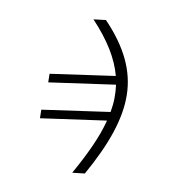

<svg xmlns="http://www.w3.org/2000/svg" viewBox="-222 -899 1153 1247"><g transform="rotate(30 354.5 -275.0)"><path d="M441.4 -475.9Q392.4 -546.5 316.2 -606.9Q240.1 -667.3 131.7 -721.9L204.2 -758.5Q274.5 -724.1 331.7 -685.2Q388.8 -646.3 433.6 -602.5Q478.3 -558.6 511 -509.2Q543.7 -459.9 565 -404.1Q586.3 -348.4 597.5 -285Q608.7 -221.6 610.6 -150Q612.6 -78.5 605.6 2.1Q598.7 82.7 583.8 173.3L510.3 209.9Q530.2 90.6 537.6 -10.1Q545.1 -110.8 536.9 -196.4L152 8.2L131.7 -44.4L528.8 -256.4Q520.6 -305 506 -346.9Q491.5 -388.8 470.9 -427.6L82 -220.5L61.4 -273.1Z"/></g></svg>

Font: Inter P Light
Style: Italic
Weight: 300
Italic angle: 9.39999°
Designer: Rasmus Andersson
Foundry: rsms
Version: Version 3.018;git-588b23468